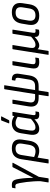

<svg xmlns="http://www.w3.org/2000/svg" viewBox="1302 -2040 923 3567"><g transform="rotate(-90 1763.5 -256.5)"><path d="M165 185Q156 185 158 176L180 38Q182 -20 178 -88.5Q174 -157 165.5 -226Q157 -295 146 -352Q140 -386 133 -403Q126 -420 116 -426.5Q106 -433 90 -433Q82 -433 73.5 -432Q65 -431 56 -429Q47 -428 49 -437L57 -484Q59 -493 65 -494Q76 -496 88 -497Q100 -498 113 -498Q147 -498 169 -487Q191 -476 204 -445Q217 -414 225 -354Q230 -324 233 -295.5Q236 -267 238 -238Q240 -205 241.5 -171.5Q243 -138 244 -101H246Q258 -126 271 -152Q284 -178 298 -204.5Q312 -231 325 -257L440 -480Q444 -487 452 -487H516Q527 -487 522 -476L262 3L235 176Q233 185 225 185Z M518 185Q509 185 511 176L589 -321Q603 -409 651.5 -453.5Q700 -498 793 -498Q885 -498 926.5 -450Q968 -402 953 -307L933 -177Q919 -84 871 -36.5Q823 11 743 11Q709 11 671.5 0.5Q634 -10 609 -26L617 -92Q643 -76 675.5 -67Q708 -58 736 -58Q789 -58 818.5 -90Q848 -122 858 -186L878 -308Q888 -373 863.5 -401Q839 -429 787 -429Q736 -429 706.5 -404Q677 -379 667 -318L588 176Q586 185 578 185Z M1151 11Q1086 11 1059.5 -35.5Q1033 -82 1046 -164L1072 -329Q1086 -418 1135.5 -458Q1185 -498 1255 -498Q1300 -498 1336.5 -483Q1373 -468 1396 -448L1389 -382Q1360 -403 1328.5 -416Q1297 -429 1265 -429Q1215 -429 1185.5 -401Q1156 -373 1146 -311L1123 -163Q1115 -111 1129.5 -85Q1144 -59 1184 -59Q1219 -59 1257 -81Q1295 -103 1354 -156L1345 -89Q1308 -55 1276 -32.5Q1244 -10 1213.5 0.5Q1183 11 1151 11ZM1413 11Q1367 11 1346.5 -11Q1326 -33 1333 -83L1336 -103V-128L1379 -403L1387 -431L1395 -478Q1397 -487 1404 -487H1460Q1470 -487 1468 -478L1410 -112Q1405 -78 1411.5 -67.5Q1418 -57 1435 -57Q1445 -57 1454 -58Q1463 -59 1470 -60Q1479 -61 1477 -52L1468 -4Q1467 5 1458 6Q1448 8 1438 9.5Q1428 11 1413 11ZM1260 -546Q1256 -546 1255 -549.5Q1254 -553 1256 -557L1307 -689Q1309 -694 1313 -696Q1317 -698 1322 -698H1378Q1383 -698 1384.5 -694.5Q1386 -691 1383 -686L1316 -555Q1312 -546 1301 -546Z M1767 185Q1758 185 1760 176L1787 0H1727Q1633 0 1594.5 -46.5Q1556 -93 1570 -182L1618 -478Q1620 -487 1628 -487H1687Q1696 -487 1695 -478L1646 -171Q1638 -118 1658.5 -92Q1679 -66 1735 -66H1799L1889 -631Q1891 -640 1899 -640H1956Q1965 -640 1963 -631L1874 -66H1948Q2004 -66 2032 -92.5Q2060 -119 2068 -171L2100 -367Q2105 -397 2097 -414.5Q2089 -432 2057 -432Q2049 -432 2050 -441L2057 -489Q2059 -498 2067 -498Q2138 -498 2162 -462Q2186 -426 2175 -359L2146 -174Q2133 -90 2087.5 -45Q2042 0 1943 0H1865L1837 176Q1835 185 1826 185Z M2393 11Q2321 11 2294 -21.5Q2267 -54 2278 -129L2333 -478Q2335 -487 2344 -487H2403Q2413 -487 2411 -478L2356 -125Q2350 -87 2363 -72Q2376 -57 2410 -57Q2425 -57 2440 -58.5Q2455 -60 2469 -63Q2479 -65 2477 -53L2469 -6Q2468 3 2460 4Q2447 7 2428 9Q2409 11 2393 11Z M2536 185Q2527 185 2529 176L2632 -478Q2634 -487 2643 -487H2702Q2712 -487 2710 -478L2659 -161Q2650 -107 2664.5 -83Q2679 -59 2714 -59Q2755 -59 2794 -84.5Q2833 -110 2866 -141L2919 -478Q2921 -487 2930 -487H2989Q2998 -487 2996 -478L2939 -112Q2934 -78 2940 -67.5Q2946 -57 2967 -57Q2974 -57 2983 -58Q2992 -59 2999 -60Q3007 -61 3005 -52L2997 -3Q2996 1 2994 3.5Q2992 6 2987 7Q2977 9 2966 10Q2955 11 2943 11Q2898 11 2878 -9.5Q2858 -30 2862 -74H2860Q2823 -36 2782 -12.5Q2741 11 2701 11Q2679 11 2661 2.5Q2643 -6 2633 -20L2602 176Q2600 185 2592 185Z M3253 11Q3159 11 3115.5 -39.5Q3072 -90 3087 -185L3109 -318Q3139 -498 3321 -498Q3412 -498 3457 -449.5Q3502 -401 3488 -304L3468 -173Q3453 -79 3400 -34Q3347 11 3253 11ZM3261 -59Q3319 -59 3350 -87.5Q3381 -116 3391 -179L3410 -297Q3421 -365 3396 -396.5Q3371 -428 3313 -428Q3255 -428 3225 -399.5Q3195 -371 3185 -309L3165 -189Q3155 -125 3178 -92Q3201 -59 3261 -59Z"/></g></svg>

Font: Sofia Sans Semi Condensed
Style: Italic
Weight: 400
Italic angle: -9°
Designer: Botio Nikoltchev, Ani Petrova
Foundry: lettersoup
Version: Version 4.101